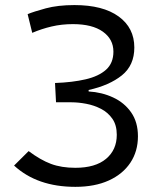

<svg xmlns="http://www.w3.org/2000/svg" viewBox="-20 -723 626 753"><path d="M275.4 9.8Q126 9.8 35.2 -73.7L92.3 -130.4Q138.7 -95.7 179.7 -80.3Q220.7 -64.9 275.4 -64.9Q354 -64.9 396 -100.1Q438 -135.3 438 -194.3Q438 -232.4 420.7 -257.3Q403.3 -282.2 376.2 -296.1Q349.1 -310.1 318.4 -315.9Q287.6 -321.8 260.7 -321.8H199.7L195.8 -397.5Q264.2 -399.9 315.7 -411.9Q367.2 -423.8 396 -449.7Q424.8 -475.6 424.8 -520.5Q424.8 -569.3 383.3 -598.9Q341.8 -628.4 266.1 -628.4Q221.7 -628.4 182.4 -619.1Q143.1 -609.9 106.4 -594.2L88.4 -667.5Q111.3 -677.2 159.2 -690.2Q207 -703.1 272 -703.1Q383.8 -703.1 445.3 -658.4Q506.8 -613.8 506.8 -536.6Q506.8 -466.8 458 -427.5Q409.2 -388.2 327.6 -370.1V-364.3Q379.4 -361.3 423.6 -340.8Q467.8 -320.3 494.4 -282.2Q521 -244.1 521 -188.5Q521 -129.4 491.2 -84.7Q461.4 -40 406.5 -15.1Q351.6 9.8 275.4 9.8Z"/></svg>

Font: Cascadia Mono NF SemiLight
Style: Regular
Weight: 350
Monospace: yes
Designer: Aaron Bell
Foundry: Saja Typeworks
Version: Version 2404.023; ttfautohint (v1.8.4)